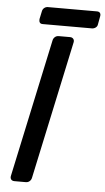

<svg xmlns="http://www.w3.org/2000/svg" viewBox="-57 -869 497 906"><g transform="rotate(5 191.5 -416.0)"><path d="M47 0Q36 0 31 -6.5Q26 -13 28 -23L168 -677Q170 -687 177.5 -693.5Q185 -700 195 -700H249Q259 -700 264.5 -693.5Q270 -687 268 -677L128 -23Q126 -13 118.5 -6.5Q111 0 101 0ZM115 -750Q105 -750 101 -756Q97 -762 98 -772L106 -810Q108 -820 115.5 -826Q123 -832 133 -832H365Q375 -832 379.5 -826Q384 -820 382 -810L375 -772Q374 -762 366 -756Q358 -750 348 -750Z"/></g></svg>

Font: Rubik
Style: Italic
Weight: 400
Italic angle: -12°
Designer: Hubert and Fischer
Foundry: Hubert and Fischer
Version: Version 2.300;gftools[0.9.30]